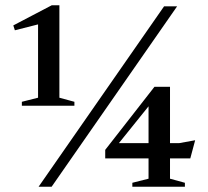

<svg xmlns="http://www.w3.org/2000/svg" viewBox="-20 -709 789 729"><path d="M124.5 -338V-651L154.5 -624L36.5 -594L30.5 -612.5L176.5 -689H205.5V-338L262.5 -322.5V-307.5H63V-322.5ZM126.5 0 603 -685H652.5L176 0ZM544 -328.5 569.5 -337 414.5 -144.5 411.5 -165.5H660L721 -176.5L702.5 -107.5H379.5V-140L566.5 -379.5H625.5V-30.5L682 -15V0H482.5V-15L544 -30.5Z"/></svg>

Font: Newsreader 36pt Medium
Style: Regular
Weight: 500
Designer: Hugues Gentile
Foundry: Production Type
Version: Version 1.003